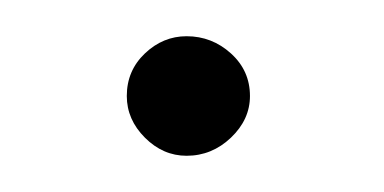

<svg xmlns="http://www.w3.org/2000/svg" viewBox="-20 -337 212 106"><path d="M83 -317Q70 -317 60 -307.5Q50 -298 50 -284Q50 -271 60 -261Q70 -251 83 -251Q97 -251 107.5 -261Q118 -271 118 -284Q118 -298 107.5 -307.5Q97 -317 83 -317Z"/></svg>

Font: AdventPro_ExpandedRegular
Style: ExpandedRegular
Weight: 400
Width: 7
Designer: VivaRado, Andreas Kalpakidis
Foundry: VivaRado, Andreas Kalpakidis
Version: Version 3.000